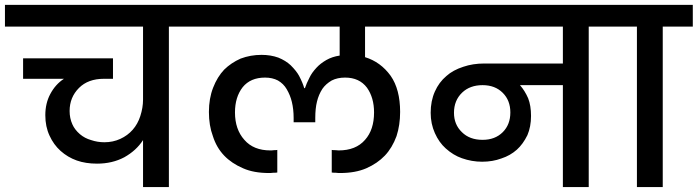

<svg xmlns="http://www.w3.org/2000/svg" viewBox="-44 -760 2834 780"><path d="M764.2 -651.9H642.1V0H537.1V-190.9Q509.8 -148.4 460.9 -121.1Q412.1 -95.2 350.1 -95.2Q304.2 -95.2 268.1 -107.9Q231 -121.1 202.1 -147Q173.8 -172.4 157.2 -209Q140.1 -245.6 140.1 -292Q140.1 -340.3 160.2 -377.9Q181.2 -417.5 215.8 -439.9H49.8V-522.9H415V-439.9H377.9Q314 -439.9 276.9 -402.8Q238.8 -364.7 238.8 -309.1Q238.8 -279.8 250 -254.9Q259.3 -233.4 280.8 -214.8Q300.3 -198.2 326.2 -190.9Q352.1 -182.1 379.9 -182.1Q415 -182.1 444.8 -195.8Q474.6 -209.5 495.1 -232.9Q515.6 -256.3 525.9 -288.1Q537.1 -322.8 537.1 -355V-651.9H-23.9V-740.2H764.2Z M1337.9 -57.1Q1326.7 -57.1 1321.8 -58.1Q1310.5 -58.1 1303.7 -59.1V-150.9Q1308.6 -149.9 1319.8 -149.9Q1324.7 -148.9 1331.5 -148.9Q1401.9 -148.9 1439 -191.9Q1475.6 -232.9 1475.6 -303.2Q1475.6 -363.3 1446.8 -403.8Q1416 -444.8 1357.9 -444.8Q1326.7 -444.8 1303.7 -433.1Q1279.3 -418.9 1265.6 -398.9Q1250.5 -375.5 1243.7 -347.2Q1236.8 -319.3 1236.8 -280.8V-263.2H1148.9V-280.8Q1148.9 -316.4 1141.6 -346.2Q1135.3 -373 1120.6 -397.9Q1107.9 -419.9 1085 -433.1Q1062.5 -444.8 1032.7 -444.8Q973.6 -444.8 941.9 -405.8Q910.6 -365.7 910.6 -303.2Q910.6 -234.4 948.7 -191.9Q985.8 -148.9 1054.7 -148.9Q1063 -148.9 1067.9 -149.9Q1077.6 -149.9 1082.5 -150.9V-59.1Q1075.7 -58.1 1064.9 -58.1Q1059.1 -57.1 1048.8 -57.1Q986.8 -57.1 943.8 -76.2Q897 -96.2 866.7 -127.9Q835.4 -160.6 820.8 -207Q804.7 -250 804.7 -305.2Q804.7 -359.9 821.8 -403.8Q838.9 -447.8 866.7 -477.1Q895 -504.9 933.6 -522Q973.6 -537.1 1018.6 -537.1Q1055.7 -537.1 1086.9 -525.9Q1116.7 -513.7 1136.7 -495.1Q1160.2 -471.7 1170.9 -452.1Q1186 -423.3 1191.9 -401.9H1194.8Q1200.7 -420.4 1213.9 -445.8Q1222.7 -464.4 1241.7 -484.9Q1257.3 -502 1281.7 -516.1Q1305.7 -529.8 1335.9 -534.2V-651.9H715.8V-740.2H1669.9V-651.9H1439V-527.8Q1502.4 -508.3 1543 -452.1Q1581.5 -397 1581.5 -305.2Q1581.5 -252 1566.9 -207Q1549.3 -159.2 1519.5 -127.9Q1489.3 -96.2 1443.8 -76.2Q1399.4 -57.1 1337.9 -57.1Z M1916.5 -191.9Q1967.3 -191.9 1998.5 -223.1Q2029.3 -253.9 2029.3 -303.2Q2029.3 -352.1 1998.5 -382.8Q1967.3 -414.1 1916.5 -414.1Q1865.2 -414.1 1833.5 -383.8Q1800.3 -352.1 1800.3 -301.8Q1800.3 -253.9 1832.5 -223.1Q1863.8 -191.9 1916.5 -191.9ZM1622.6 -651.9V-740.2H2469.7V-651.9H2347.7V0H2242.7V-414.1H2068.4Q2088.4 -391.1 2101.6 -360.8Q2113.3 -331.1 2113.3 -289.1Q2113.3 -245.1 2098.6 -210.9Q2080.6 -174.3 2055.7 -151.9Q2028.8 -127.9 1992.7 -116.2Q1957 -103 1914.6 -103Q1872.6 -103 1832.5 -117.2Q1797.4 -129.4 1766.6 -157.2Q1739.7 -181.2 1722.7 -219.2Q1705.6 -257.3 1705.6 -301.8Q1705.6 -350.1 1722.7 -388.2Q1739.3 -425.8 1769.5 -451.2Q1795.9 -475.1 1838.4 -488.8Q1877 -502 1923.3 -502H2242.7V-651.9Z M2421.4 -740.2H2770.5V-651.9H2648.4V0H2543.5V-651.9H2421.4Z"/></svg>

Font: PoppinsZ Medium
Style: Regular
Weight: 500
Designer: Ninad Kale (Devanagari), Jonny Pinhorn (Latin)
Foundry: Indian Type Foundry
Version: Version 3.002;FEAKit 1.0